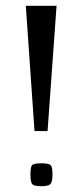

<svg xmlns="http://www.w3.org/2000/svg" viewBox="-20 -640 290 662"><path d="M99 -188 69 -620H175L144 -188ZM122 2Q94 2 89.5 -7.5Q85 -17 85 -38Q85 -61 89.5 -69Q94 -77 122 -77Q151 -77 156 -69Q161 -61 161 -38Q161 -17 155.5 -7.5Q150 2 122 2Z"/></svg>

Font: Smooch Sans Thin
Style: Bold
Weight: 700
Version: Version 1.010